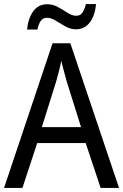

<svg xmlns="http://www.w3.org/2000/svg" viewBox="-20 -981 610 950"><path d="M478 -51 404 -273H164L91 -51H0L240 -767H328L569 -51ZM311 -575Q308 -586 302.5 -606Q297 -626 291.5 -646.5Q286 -667 283 -680Q278 -652 270.5 -624Q263 -596 257 -575L187 -352H381ZM114 -835Q119 -889 144 -924.5Q169 -960 214 -960Q242 -960 267 -946Q292 -932 314.5 -917.5Q337 -903 357 -903Q377 -903 387.5 -918Q398 -933 405 -961H455Q450 -903 424 -869.5Q398 -836 356 -836Q329 -836 304 -850Q279 -864 256 -878.5Q233 -893 213 -893Q193 -893 182 -878Q171 -863 165 -835Z"/></svg>

Font: Noto Sans Tamil UI SemiCondensed
Style: Regular
Weight: 400
Width: 4
Designer: Jelle Bosma - Monotype Design Team
Foundry: Monotype Imaging Inc.
Version: Version 2.004; ttfautohint (v1.8.4.7-5d5b)